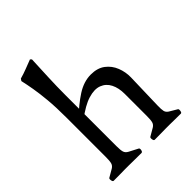

<svg xmlns="http://www.w3.org/2000/svg" viewBox="-224 -943 1076 1076"><g transform="rotate(-45 314.0 -405.5)"><path d="M461 0Q448 0 431.5 0.5Q415 1 373 1Q366 1 364 -12Q362 -25 367 -28Q399 -46 413.5 -55Q428 -64 432 -78.5Q436 -93 436 -125V-300Q436 -347 419 -380.5Q402 -414 368 -427Q334 -440 284.5 -425Q235 -410 170 -360L151 -381Q212 -440 267 -475.5Q322 -511 378 -511Q430 -511 463 -486Q496 -461 511.5 -421.5Q527 -382 526 -340L520 -125Q519 -93 522.5 -78.5Q526 -64 540.5 -55Q555 -46 586 -28Q591 -25 589 -12Q587 1 580 1Q538 1 522 0.5Q506 0 493 0ZM77 -760 85 -772Q114 -780 141 -790.5Q168 -801 197 -812L205 -804Q202 -736 199 -667Q196 -598 196 -530V-125Q196 -93 200.5 -78.5Q205 -64 222 -55Q239 -46 274 -28Q281 -25 278.5 -12Q276 1 268 1Q220 1 201.5 0.5Q183 0 168 0H136Q123 0 106.5 0.5Q90 1 48 1Q41 1 39 -12Q37 -25 42 -28Q74 -46 88.5 -55Q103 -64 107 -78.5Q111 -93 111 -125V-435Q111 -519 105.5 -578.5Q100 -638 92.5 -681.5Q85 -725 77 -760Z"/></g></svg>

Font: Anvers
Style: Regular
Weight: 400
Designer: Ishtar van Looy
Version: Version 1.000